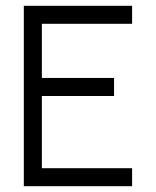

<svg xmlns="http://www.w3.org/2000/svg" viewBox="-20 -645 540 665"><path d="M437.5 0V-62.5H125Q125 -62.5 125 -312.5H375V-375H125V-562.5H437.5V-625H62.5Q62.5 -625 62.5 0Z"/></svg>

Font: UnifontExMono
Style: Regular
Weight: 500
Version: Version 15.0.06